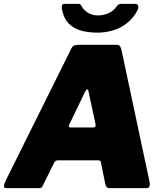

<svg xmlns="http://www.w3.org/2000/svg" viewBox="-36 -974 855 994"><path d="M-4 0Q-15 0 -15.5 -10Q-16 -20 -5 -42L334 -724Q340 -736 349.5 -739Q359 -742 372 -742H569Q582 -742 587 -732Q592 -722 594 -710L739 -29Q741 -19 738 -9.5Q735 0 724 0H528Q514 0 509 -22L486 -135Q485 -144 473 -144H263Q251 -144 244 -131L184 -10Q181 -4 177 -2Q173 0 162 0H-4ZM446 -314Q463 -314 458 -334L422 -501Q421 -511 416 -511Q411 -511 406 -502L323 -330Q319 -320 321 -317Q323 -314 332 -314ZM665 -954Q676 -954 679 -944Q682 -934 677 -923Q656 -882 623 -855.5Q590 -829 550 -817Q510 -805 468 -805Q423 -805 384 -815.5Q345 -826 319 -853Q293 -880 284 -929Q283 -939 285 -946.5Q287 -954 300 -954H371Q380 -954 383.5 -947Q387 -940 394 -930Q403 -919 415.5 -910.5Q428 -902 442.5 -898Q457 -894 471 -894Q497 -894 524 -905Q551 -916 568 -941Q573 -949 580 -951.5Q587 -954 593 -954H665Z"/></svg>

Font: Libre Franklin Thin Black
Style: Italic
Weight: 900
Italic angle: -8°
Version: Version 2.000